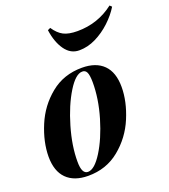

<svg xmlns="http://www.w3.org/2000/svg" viewBox="-145 -891 885 1008"><g transform="rotate(-20 297.5 -387.0)"><path d="M146 -74.2Q146 -5.9 180.2 -5.9Q216.8 -5.9 260.3 -75.2Q303.7 -144.5 334 -246.1Q364.3 -348.6 363.8 -440.9Q363.3 -480.5 355.5 -496.1Q347.7 -511.7 331.1 -511.2Q293.9 -511.7 250 -440.4Q206.1 -369.1 175.8 -265.6Q145.5 -162.1 146 -74.2ZM335.9 -530.8Q414.1 -530.8 456.1 -488.8Q498 -446.8 498 -365.2Q498 -284.2 460.9 -195.3Q423.8 -106.4 349.6 -45.9Q275.9 14.6 173.8 14.2Q96.2 13.7 54.2 -28.3Q12.2 -70.3 12.2 -151.9Q12.7 -233.4 49.8 -322.3Q86.9 -411.1 160.2 -470.7Q233.4 -530.8 335.9 -530.8ZM381.3 -719.2Q495.6 -719.2 584.5 -788.1L595.2 -777.8Q571.3 -738.3 532.7 -702.1Q494.1 -666 448.7 -643.6Q403.3 -621.1 355.5 -621.1Q307.6 -621.1 276.9 -664.1Q246.1 -707 236.3 -776.9L251.5 -784.2Q275.4 -748.5 303.7 -733.9Q332 -719.2 381.3 -719.2Z"/></g></svg>

Font: PlayfairDisplay-BoldItalic
Style: Bold Italic
Weight: 700
Italic angle: -14.9847°
Designer: Claus Eggers Sørensen
Foundry: Claus Eggers Sørensen
Version: Version 1.002;PS 001.002;hotconv 1.0.70;makeotf.lib2.5.58329